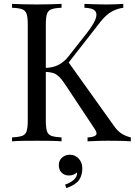

<svg xmlns="http://www.w3.org/2000/svg" viewBox="-20 -728 695 989"><path d="M615 -708V-688Q584 -684 555 -668Q526 -652 497 -615L304 -368L326 -417L566 -81Q583 -56 603 -42Q623 -28 654 -20V0Q630 -2 594.5 -2.5Q559 -3 534 -3Q517 -3 492.5 -2.5Q468 -2 431 0V-20Q465 -22 474 -32Q483 -42 467 -65L321 -285Q301 -316 285.5 -331.5Q270 -347 253.5 -352Q237 -357 212 -358V-378Q254 -379 282.5 -394.5Q311 -410 330 -434L426 -556Q459 -598 471 -627Q483 -656 470 -671.5Q457 -687 415 -688V-708Q434 -707 454 -706.5Q474 -706 493.5 -705.5Q513 -705 530 -705Q556 -705 578 -706Q600 -707 615 -708ZM297 -708V-688Q263 -687 245.5 -680.5Q228 -674 222 -656.5Q216 -639 216 -602V-106Q216 -70 222 -52Q228 -34 245.5 -28Q263 -22 297 -20V0Q274 -2 239.5 -2.5Q205 -3 170 -3Q131 -3 97 -2.5Q63 -2 42 0V-20Q76 -22 93.5 -28Q111 -34 117 -52Q123 -70 123 -106V-602Q123 -639 117 -656.5Q111 -674 93.5 -680.5Q76 -687 42 -688V-708Q63 -707 97 -706Q131 -705 170 -705Q205 -705 239.5 -706Q274 -707 297 -708ZM339 69Q368 69 386 89.5Q404 110 404 139Q404 175 387 199.5Q370 224 322 241L315 223Q338 216 358 200Q378 184 377 160Q370 167 359 171.5Q348 176 335 176Q313 176 298 162Q283 148 283 122Q283 99 299.5 84Q316 69 339 69Z"/></svg>

Font: Playfair Display
Style: Regular
Weight: 400
Designer: Claus Eggers Sørensen
Foundry: Claus Eggers Sørensen
Version: Version 1.203